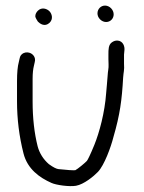

<svg xmlns="http://www.w3.org/2000/svg" viewBox="-20 -645 509 677"><path d="M46.4 -426.6C42.1 -411.1 40 -388.3 40 -358.5V-287.5C40 -225.3 47.6 -164 62.9 -103.9C76.9 -48.8 119.5 -18.7 161.3 -0.1C177.3 7.5 224.8 14.2 248.1 10C275.8 5.1 310.4 -23.3 325.3 -38.9C347.8 -62.4 371 -126.1 379.8 -161.2C403.4 -242 409.7 -292.4 414.2 -371.3C415.3 -390.3 419.1 -397.8 417.3 -420.1V-452.5C417.3 -455.5 417.7 -460.2 418.6 -466.2C420.9 -481.9 413.4 -500.1 395.3 -501.9C388 -502.7 380.8 -500.2 374.6 -495.8C362.2 -487.1 362.3 -470.6 362.3 -452.5V-436.5C362.3 -430.9 362.4 -424.9 362.8 -418.3C363.6 -402.8 360.5 -397.8 359.3 -375.2C358 -353.1 355.8 -338 354.3 -316.4C349.4 -248.1 330.4 -177.9 312.8 -134.5C299.2 -101 289.2 -80.8 286.4 -77.7C281.6 -72.1 254.2 -49.1 245.5 -44.8C237.8 -44.2 217.1 -45.2 186.4 -48.7C179.5 -49.4 168.9 -54.2 152.2 -66.3C133 -83.1 119.2 -104.4 112.6 -129.6C100.9 -176.3 95 -229.1 95 -287.5V-367C95 -386 96.6 -401.4 99.7 -413.6L102.5 -426C107.4 -443.3 95.1 -456.2 82.6 -459.3C74.7 -461.3 64.7 -460.6 57 -453.6C52.8 -449.6 51 -447 49 -438.1ZM373.2 -575.3C383.2 -585.5 383.9 -603 371.8 -615.7C359.5 -628.4 342 -627.8 331.9 -617.8C321.6 -607.7 320 -589.5 332.9 -576.7C345.4 -564.2 363.1 -564.9 373.2 -575.3ZM104.5 -586.7C104.7 -582 113.7 -568.7 113.7 -568.7C120.5 -561.8 137.8 -548.4 155.1 -565C168.4 -578.2 163.1 -596.2 154.4 -605.3C145.5 -614.4 127.1 -620.8 113.4 -607.1C108.4 -602 104.1 -595.1 104.5 -586.7Z"/></svg>

Font: MewTooHand
Style: BdCond
Weight: 400
Designer: Mew Too, Robert Jablonski
Version: Version 0.77